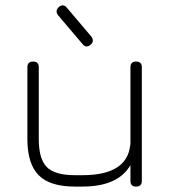

<svg xmlns="http://www.w3.org/2000/svg" viewBox="-20 -688 633 708"><path d="M314 -523Q298 -509 284 -526L194 -632Q182 -648 197 -662Q213 -676 227 -659L317 -553Q329 -536 314 -523ZM81 -440Q81 -461 102 -461Q123 -461 123 -440V-175Q123 -102 152.5 -72Q182 -42 256 -42H284Q447 -42 460 -151Q460 -152 460.5 -154Q461 -156 461 -157V-440Q461 -461 482 -461Q503 -461 503 -440V-21Q503 0 482 0Q461 0 461 -21V-79Q415 0 284 0H256Q164 0 122.5 -42Q81 -84 81 -175Z"/></svg>

Font: Jura Light
Style: Regular
Weight: 300
Designer: Daniel Johnson, Alexei Vanyashin
Foundry: Daniel Johnson
Version: Version 5.103